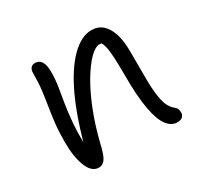

<svg xmlns="http://www.w3.org/2000/svg" viewBox="-114 -638 822 789"><g transform="rotate(-30 297.5 -243.5)"><path d="M518 9Q492 9 471.5 -17Q451 -43 439.5 -103.5Q428 -164 428 -265Q428 -321 426 -354.5Q424 -388 419 -407Q416 -419 411 -428Q406 -429 401 -429Q381 -429 354.5 -402.5Q328 -376 299.5 -328.5Q271 -281 245 -215.5Q219 -150 200 -72Q190 -27 178 -9Q166 9 147 9Q113 9 95 -36Q77 -81 77 -151Q77 -202 81.5 -240.5Q86 -279 91.5 -312.5Q97 -346 101.5 -382Q106 -418 106 -465Q106 -478 113 -486.5Q120 -495 133 -495Q152 -495 162.5 -479.5Q173 -464 173 -429Q173 -395 167.5 -361.5Q162 -328 155.5 -288.5Q149 -249 145 -199Q142 -161 143 -114Q174 -225 211 -305Q255 -399 304 -447.5Q353 -496 401 -496Q432 -496 453 -477.5Q474 -459 485 -424.5Q496 -390 496 -342Q496 -262 496.5 -203.5Q497 -145 505.5 -107Q514 -69 537 -50Q546 -43 549 -35.5Q552 -28 552 -18Q552 -8 544.5 0.5Q537 9 518 9Z"/></g></svg>

Font: Shantell Sans Light Light
Style: Regular
Weight: 300
Version: Version 1.008;[ac192a2d6]